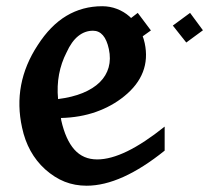

<svg xmlns="http://www.w3.org/2000/svg" viewBox="-20 -588 675 620"><path d="M511.7 -101.6Q441.9 -45.4 378.7 -16.8Q315.4 11.7 259.8 11.7Q221.7 11.7 189 -1.2Q156.2 -14.2 125.5 -41.5Q68.8 -93.3 51.3 -175.8Q20 -317.4 101.6 -441.9Q142.6 -505.9 194.6 -536.9Q246.6 -567.9 310.1 -567.9Q335 -567.9 357.4 -559.3Q379.9 -550.8 397.7 -535.2Q415.5 -519.5 428.5 -497.6Q441.4 -475.6 447.3 -448.7Q458 -398.4 441.4 -355.5Q424.8 -312.5 381.3 -277.3Q341.8 -245.1 290.3 -226.8Q238.8 -208.5 176.8 -207L177.7 -199.7Q191.9 -136.7 220.2 -105Q248.5 -73.2 293.9 -73.2Q336.9 -73.2 391.1 -99.6Q445.3 -126 511.7 -179.2ZM194.8 -418.5Q177.7 -385.3 170.7 -347.9Q163.6 -310.5 167.5 -268.1Q213.4 -273.9 247.3 -287.8Q281.2 -301.8 302.2 -322.5Q323.2 -343.3 330.8 -370.4Q338.4 -397.5 331.5 -429.7Q318.8 -488.8 280.3 -488.8Q253.9 -488.8 232.4 -471.4Q210.9 -454.1 194.8 -418.5ZM412.6 -450.7 370.1 -504.4 424.8 -546.4 467.3 -489.7ZM581.5 -450.7 538.1 -505.4 593.8 -546.4 635.3 -490.2Z"/></svg>

Font: IranNastaliq
Style: Regular
Weight: 400
Designer: Hossein Zahedi
Version: Version 1.5